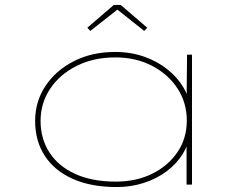

<svg xmlns="http://www.w3.org/2000/svg" viewBox="-20 -746 993 776"><path d="M452 10Q347 10 273 -23.5Q199 -57 160.5 -117Q122 -177 122 -257Q122 -336 164 -399Q206 -462 279 -499Q352 -536 445 -536Q510 -536 564 -516.5Q618 -497 657.5 -465Q697 -433 720 -395Q743 -357 744 -321L734 -320L736 -525H756V0H734V-192L748 -210Q743 -163 718 -123Q693 -83 652.5 -53Q612 -23 560.5 -6.5Q509 10 452 10ZM448 -12Q531 -12 595.5 -44Q660 -76 697.5 -131.5Q735 -187 735 -259Q735 -330 698 -387.5Q661 -445 595.5 -479.5Q530 -514 446 -514Q358 -514 289.5 -479.5Q221 -445 182.5 -387Q144 -329 144 -257Q144 -185 180 -129.5Q216 -74 284 -43Q352 -12 448 -12ZM345 -621 333 -634 440 -726H468L575 -634L563 -621L447 -713H462Z"/></svg>

Font: Lexend Zetta Thin
Style: Regular
Weight: 250
Version: Version 1.007